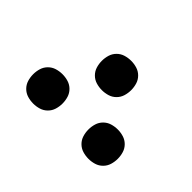

<svg xmlns="http://www.w3.org/2000/svg" viewBox="-130 -690 860 860"><g transform="rotate(-45 300.0 -260.0)"><path d="M170 -342Q151 -342 133 -347.5Q115 -353 101.5 -366.5Q88 -380 82.5 -398Q77 -416 77 -435Q77 -454 82.5 -472Q88 -490 101.5 -503.5Q115 -517 133 -522.5Q151 -528 170 -528Q189 -528 207 -522.5Q225 -517 238.5 -503.5Q252 -490 257.5 -472Q263 -454 263 -435Q263 -416 257.5 -398Q252 -380 238.5 -366.5Q225 -353 207 -347.5Q189 -342 170 -342ZM430 -167Q411 -167 393 -172.5Q375 -178 361.5 -191.5Q348 -205 342.5 -223Q337 -241 337 -260Q337 -279 342.5 -297Q348 -315 361.5 -328.5Q375 -342 393 -347.5Q411 -353 430 -353Q449 -353 467 -347.5Q485 -342 498.5 -328.5Q512 -315 517.5 -297Q523 -279 523 -260Q523 -241 517.5 -223Q512 -205 498.5 -191.5Q485 -178 467 -172.5Q449 -167 430 -167ZM170 8Q151 8 133 2.5Q115 -3 101.5 -16.5Q88 -30 82.5 -48Q77 -66 77 -85Q77 -104 82.5 -122Q88 -140 101.5 -153.5Q115 -167 133 -172.5Q151 -178 170 -178Q189 -178 207 -172.5Q225 -167 238.5 -153.5Q252 -140 257.5 -122Q263 -104 263 -85Q263 -66 257.5 -48Q252 -30 238.5 -16.5Q225 -3 207 2.5Q189 8 170 8Z"/></g></svg>

Font: Iosevka HT Extrabold Extended
Style: Regular
Weight: 800
Width: 7
Monospace: yes
Designer: Belleve Invis
Foundry: Belleve Invis
Version: Version 32.3.0; ttfautohint (v1.8.4)